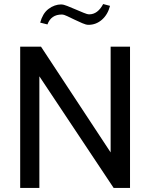

<svg xmlns="http://www.w3.org/2000/svg" viewBox="-20 -931 744 951"><path d="M624 0H543L175 -553V0H80V-700H183L528 -176V-700H624ZM418 -808Q406 -808 388 -816Q370 -824 349.5 -833.5Q329 -843 313 -851Q297 -859 286 -859Q233 -859 215 -810L179 -819Q185 -841 195 -858Q205 -875 220 -886.5Q235 -898 251 -903.5Q267 -909 282 -909Q295 -909 313 -901.5Q331 -894 354 -884.5Q377 -875 394.5 -867.5Q412 -860 422 -860Q464 -860 491 -911L525 -902Q514 -859 485 -833.5Q456 -808 418 -808Z"/></svg>

Font: Cabin
Style: Regular
Weight: 400
Designer: Pablo Impallari
Foundry: Pablo Impallari
Version: Version 1.007